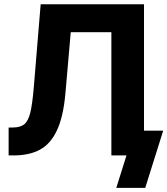

<svg xmlns="http://www.w3.org/2000/svg" viewBox="-20 -748 805 924"><path d="M21.5 -134.4H41Q77.7 -134.4 96.7 -149.8Q115.6 -165.1 125.7 -205.2Q135.7 -245.3 142.8 -329.6L175.7 -727.5H673V0H516V-593.2H320.5L294.8 -298.5Q284.6 -185.6 254 -120.5Q223.4 -55.4 172.2 -27.7Q121 0 44.1 0H21.5ZM588.7 0H548V-119.1H765.4L678.9 156.2H539.6Z"/></svg>

Font: Intratopia Thin
Style: Regular
Weight: 100
Designer: Rasmus Andersson
Foundry: rsms
Version: Version 3.000;Glyphs 3.2.3 (3260)